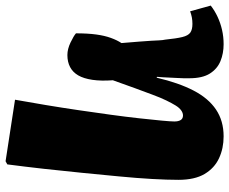

<svg xmlns="http://www.w3.org/2000/svg" viewBox="-86 -486 802 671"><g transform="rotate(90 314.5 -151.0)"><path d="M543 230 328 197Q337 147 346.5 90Q356 33 364.5 -25Q373 -83 380.5 -137.5Q388 -192 393 -238Q398 -284 401 -315.5Q404 -347 404 -360Q404 -374 399 -382Q394 -390 383 -390Q374 -390 365 -383.5Q356 -377 348 -364Q340 -351 330.5 -331.5Q321 -312 311 -285Q301 -258 288 -223Q275 -188 260 -145Q263 -104 258.5 -73.5Q254 -43 243 -24Q232 -5 214 4.5Q196 14 172 14Q151 14 128 3Q105 -8 96 -16Q96 -57 100 -86.5Q104 -116 112 -138Q120 -160 130 -175Q127 -211 125 -236Q123 -261 122 -278Q121 -295 120.5 -307Q120 -319 118 -328Q114 -367 109 -387.5Q104 -408 93.5 -415.5Q83 -423 63 -423Q51 -423 40.5 -421Q30 -419 19 -415L-1 -487Q17 -501 38.5 -511Q60 -521 84 -526.5Q108 -532 134 -532Q166 -532 193 -521Q220 -510 236.5 -484Q253 -458 253 -412Q253 -403 253 -392.5Q253 -382 252 -369Q251 -356 250.5 -339Q250 -322 248 -299L251 -298Q269 -375 296 -427Q323 -479 362.5 -505.5Q402 -532 456 -532Q498 -532 532.5 -516Q567 -500 587.5 -465.5Q608 -431 608 -374Q608 -335 605 -282Q602 -229 596 -166.5Q590 -104 583.5 -37.5Q577 29 569.5 96Q562 163 554 224Z"/></g></svg>

Font: Literata 18pt Black
Style: Italic
Weight: 900
Italic angle: -2°
Designer: Latin by Veronika Burian and Jose Scaglione. Greek by Irene Vlachou. Cyrillic by Vera Evstafieva
Foundry: TypeTogether
Version: Version 3.103;gftools[0.9.29]